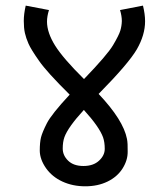

<svg xmlns="http://www.w3.org/2000/svg" viewBox="-20 -652 591 674"><path d="M200.2 -130.4Q200.2 -106.4 219.2 -87.9Q238.3 -69.3 272.9 -69.3Q307.6 -69.3 327.6 -87.9Q347.7 -106.4 347.7 -129.4Q347.7 -152.8 341.8 -169.9Q328.6 -206.5 274.4 -266.1Q218.8 -205.6 206.1 -170.4Q200.2 -153.8 200.2 -130.4ZM428.2 -120.1Q428.7 -89.8 410.2 -60.5Q391.6 -31.2 357.4 -14.6Q323.2 2 279.3 2Q235.4 2 199.2 -14.6Q163.1 -31.2 141.6 -61.5Q120.1 -92.3 119.6 -122.6Q119.6 -152.3 124 -169.9Q128.4 -187.5 144.5 -219.2Q160.6 -251 224.6 -319.8Q144 -399.4 116.7 -439Q88.9 -478.5 80.1 -498.5Q71.3 -518.6 67.4 -536.1Q63.5 -553.7 63.5 -578.6Q63.5 -603 70.3 -632.3L151.9 -616.7Q145 -594.7 145 -576.2Q145 -537.6 173.3 -492.2Q201.7 -446.8 274.9 -374.5Q356.9 -459.5 377 -493.7Q397.5 -528.3 402.3 -544.4Q407.2 -560.5 407.7 -578.1Q407.7 -595.7 401.4 -616.7L481.9 -632.3Q489.3 -602.1 489.3 -577.6Q489.3 -529.3 460.4 -479Q431.6 -429.2 326.2 -322.3Q413.1 -230.5 425.8 -164.1Q428.7 -149.4 428.2 -120.1Z"/></svg>

Font: NotoSans
Style: Regular
Weight: 400
Designer: Monotype Design team
Foundry: Monotype Imaging Inc.
Version: Version 1.04